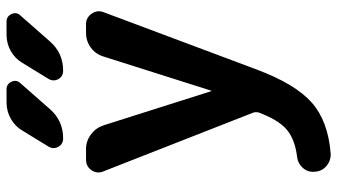

<svg xmlns="http://www.w3.org/2000/svg" viewBox="-242 -561 1031 587"><g transform="rotate(-90 273.5 -267.5)"><path d="M501 -763Q517 -763 524 -748Q531 -733 520 -721L440 -630Q405 -590 351 -590Q333 -590 325 -605Q317 -620 326 -635L375 -715Q388 -737 411 -750Q434 -763 461 -763ZM254 -763H294Q310 -763 317 -748Q324 -733 313 -721L233 -630Q198 -590 144 -590Q126 -590 118 -605Q110 -620 119 -635L168 -715Q181 -737 204 -750Q227 -763 254 -763ZM223 -8 43 -467Q35 -486 46.5 -503Q58 -520 79 -520H111Q136 -520 156 -505Q176 -490 184 -466L288 -138Q288 -137 289 -137Q290 -137 290 -138L394 -466Q401 -490 421 -505Q441 -520 467 -520H493Q513 -520 525 -503Q537 -486 530 -467L354 3Q310 120 253.5 170Q197 220 98 228Q76 229 59.5 215Q43 201 42 179Q40 158 54 142.5Q68 127 90 125Q143 118 172 92.5Q201 67 223 8Q224 4 224 0Q224 -4 223 -8Z"/></g></svg>

Font: Rounded Mplus 1c Bold
Style: Bold
Weight: 700
Version: Version 1.059.20150529